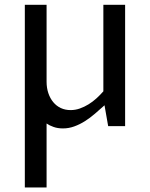

<svg xmlns="http://www.w3.org/2000/svg" viewBox="-20 -538 640 819"><path d="M85.9 -517.6H178.7V-189.5Q178.7 -162.6 186.3 -140.4Q193.8 -118.2 207.3 -102.1Q220.7 -85.9 239.5 -77.1Q258.3 -68.4 281.2 -68.4Q301.3 -68.4 320.6 -75.2Q339.8 -82 357.7 -93Q375.5 -104 391.4 -118.4Q407.2 -132.8 420.9 -148.4V-517.6H513.7V0H441.4L425.8 -88.9Q405.8 -70.8 385 -53Q364.3 -35.2 342.3 -21.2Q320.3 -7.3 296.9 1.2Q273.4 9.8 248.5 9.8Q226.1 9.8 208.3 3.4Q190.4 -2.9 178.7 -11.2V261.7H85.9Z"/></svg>

Font: Proza Libre
Style: Regular
Weight: 400
Designer: Jasper de Waard
Foundry: Jasper de Waard
Version: Version 1.000; ttfautohint (v1.4.1.8-43bc)